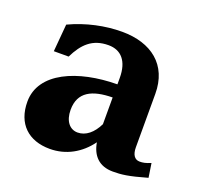

<svg xmlns="http://www.w3.org/2000/svg" viewBox="-98 -628 798 756"><g transform="rotate(20 300.5 -250.5)"><path d="M292 -516C222 -516 145 -500 75 -467L65 -352H127C156 -411 192 -448 260 -448C313 -448 345 -412 345 -342V-315C181 -314 35 -253 35 -130C35 -37 92 15 181 15C249 15 307 -18 347 -73C356 -20 387 14 445 14C481 14 509 11 586 -11L577 -70C556 -61 544 -59 531 -59C510 -59 498 -76 498 -107V-331C498 -452 415 -516 292 -516ZM206 -158C206 -233 260 -259 345 -260V-148C325 -107 296 -83 262 -83C229 -83 206 -111 206 -158Z"/></g></svg>

Font: LT Superior Serif ExtraBold
Style: Regular
Weight: 800
Designer: Daniel Lyons
Foundry: LyonsType
Version: Version 2.120;FEAKit 1.0